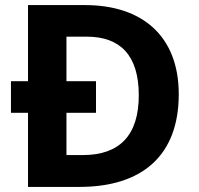

<svg xmlns="http://www.w3.org/2000/svg" viewBox="-20 -734 780 754"><path d="M314 -714H90V-415H23V-291H90V0H292C538 0 682 -123 682 -364C682 -593 538 -714 314 -714ZM321 -590C451 -590 525 -518 525 -360C525 -204 451 -125 305 -125H241V-291H357V-415H241V-590Z"/></svg>

Font: Noto Sans Javanese
Style: Bold
Weight: 700
Designer: Monotype Design Team
Foundry: Monotype Imaging Inc.
Version: Version 2.005